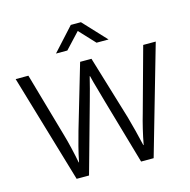

<svg xmlns="http://www.w3.org/2000/svg" viewBox="-120 -962 1070 1079"><g transform="rotate(-15 415.5 -422.0)"><path d="M386 -844H445L570 -710H500L415 -801L330 -710H264ZM82 -630 188 -259Q199 -222 210 -175Q221 -128 229 -86H231Q239 -128 251 -174.5Q263 -221 274 -259L383 -630H449L561 -259Q572 -221 583.5 -175Q595 -129 605 -86H607Q615 -130 626 -176Q637 -222 648 -259L750 -630H823L642 0H569L460 -378Q449 -420 437 -460Q425 -500 416 -538H414Q406 -504 397 -471Q388 -438 379 -405L266 0H194L8 -630Z"/></g></svg>

Font: Ek Mukta Light
Style: Regular
Weight: 300
Designer: Girish Dalvi and Yashodeep Gholap
Foundry: Ek Type
Version: Version 2.538;PS 1.002;hotconv 16.6.51;makeotf.lib2.5.65220;